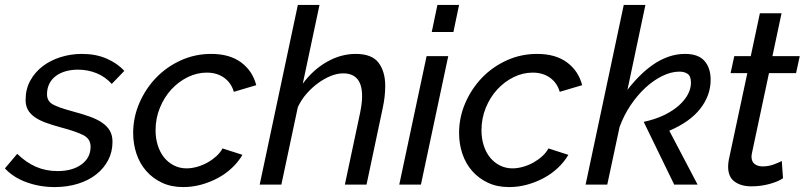

<svg xmlns="http://www.w3.org/2000/svg" viewBox="-44 -750 3269 780"><path d="M178 10Q118 10 64 -9.5Q10 -29 -24 -66L26 -125Q62 -90 102 -72.5Q142 -55 190 -55Q250 -55 287 -82Q324 -109 324 -154Q324 -186 294.5 -201Q265 -216 205 -232Q168 -242 141 -252Q114 -262 96 -275Q78 -288 69 -304.5Q60 -321 60 -344Q60 -388 79 -422.5Q98 -457 129.5 -481Q161 -505 202.5 -518Q244 -531 289 -531Q345 -531 389 -512Q433 -493 461 -462L410 -409Q384 -438 348.5 -452.5Q313 -467 273 -467Q247 -467 224.5 -461Q202 -455 184.5 -442.5Q167 -430 157 -411Q147 -392 147 -367Q147 -339 170.5 -326Q194 -313 246 -299Q287 -288 318.5 -277Q350 -266 371 -251.5Q392 -237 402.5 -218.5Q413 -200 413 -174Q413 -133 395.5 -99.5Q378 -66 347 -41.5Q316 -17 272.5 -3.5Q229 10 178 10Z M700 10Q652 10 614.5 -7.5Q577 -25 550.5 -55Q524 -85 510.5 -125Q497 -165 497 -210Q497 -273 522 -331Q547 -389 589.5 -433.5Q632 -478 690 -504.5Q748 -531 814 -531Q889 -531 935.5 -496.5Q982 -462 997 -404L906 -377Q895 -414 866 -434.5Q837 -455 796 -455Q756 -455 718.5 -436.5Q681 -418 652 -386.5Q623 -355 605.5 -312Q588 -269 588 -221Q588 -188 597 -159.5Q606 -131 622.5 -110.5Q639 -90 662.5 -78Q686 -66 714 -66Q735 -66 757.5 -72.5Q780 -79 799.5 -90Q819 -101 835 -115.5Q851 -130 860 -147L941 -121Q924 -92 898.5 -68Q873 -44 841.5 -27Q810 -10 774 0Q738 10 700 10Z M1166 -730H1254L1186 -410Q1228 -467 1284.5 -499Q1341 -531 1401 -531Q1467 -531 1494 -495Q1521 -459 1521 -401Q1521 -358 1511 -312L1445 0H1357L1419 -292Q1423 -312 1425 -328.5Q1427 -345 1427 -360Q1427 -452 1350 -452Q1326 -452 1300 -441.5Q1274 -431 1249 -413Q1224 -395 1202 -370Q1180 -345 1166 -315L1099 0H1011Z M1689 -522H1777L1666 0H1578ZM1733 -730H1821L1798 -620H1710Z M2024 10Q1976 10 1938.5 -7.5Q1901 -25 1874.5 -55Q1848 -85 1834.5 -125Q1821 -165 1821 -210Q1821 -273 1846 -331Q1871 -389 1913.5 -433.5Q1956 -478 2014 -504.5Q2072 -531 2138 -531Q2213 -531 2259.5 -496.5Q2306 -462 2321 -404L2230 -377Q2219 -414 2190 -434.5Q2161 -455 2120 -455Q2080 -455 2042.5 -436.5Q2005 -418 1976 -386.5Q1947 -355 1929.5 -312Q1912 -269 1912 -221Q1912 -188 1921 -159.5Q1930 -131 1946.5 -110.5Q1963 -90 1986.5 -78Q2010 -66 2038 -66Q2059 -66 2081.5 -72.5Q2104 -79 2123.5 -90Q2143 -101 2159 -115.5Q2175 -130 2184 -147L2265 -121Q2248 -92 2222.5 -68Q2197 -44 2165.5 -27Q2134 -10 2098 0Q2062 10 2024 10Z M2490 -730H2578L2505 -385Q2528 -415 2554.5 -441.5Q2581 -468 2610 -488Q2639 -508 2671.5 -519.5Q2704 -531 2739 -531Q2793 -531 2818 -502.5Q2843 -474 2843 -426Q2843 -362 2800.5 -308Q2758 -254 2675 -219L2790 0H2695L2571 -255Q2618 -265 2654 -282.5Q2690 -300 2714 -321.5Q2738 -343 2750.5 -366.5Q2763 -390 2763 -414Q2763 -440 2750 -449.5Q2737 -459 2716 -459Q2683 -459 2647 -441.5Q2611 -424 2578 -393.5Q2545 -363 2517.5 -322Q2490 -281 2473 -234L2423 0H2335Z M3008 7Q2967 7 2940.5 -12Q2914 -31 2914 -73Q2914 -87 2917 -102L2992 -453H2924L2939 -522H3006L3043 -696H3131L3094 -522H3205L3190 -453H3080L3011 -129Q3009 -119 3009 -114Q3009 -93 3022 -83.5Q3035 -74 3054 -74Q3079 -74 3101 -82.5Q3123 -91 3132 -96L3137 -26Q3119 -13 3083.5 -3Q3048 7 3008 7Z"/></svg>

Font: PTCRaleway Medium
Style: Italic
Weight: 500
Italic angle: -12°
Designer: Matt McInerney, Pablo Impallari, Rodrigo Fuenzalida
Foundry: Matt McInerney, Pablo Impallari, Rodrigo Fuenzalida
Version: Version 3.000g; ttfautohint (v1.5) -l 8 -r 28 -G 28 -x 14 -D